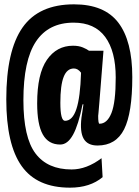

<svg xmlns="http://www.w3.org/2000/svg" viewBox="-20 -708 640 886"><path d="M303 158Q150.5 158 79.8 58.2Q9 -41.5 9 -250Q9 -474 84 -581Q159 -688 321.5 -688Q461.5 -688 526 -603.5Q590.5 -519 590.5 -352.5Q590.5 -186.5 552.8 -111.5Q515 -36.5 430 -36.5Q384 -36.5 366 -68Q348 -99.5 356 -165.5Q357.5 -177 360 -191.8Q362.5 -206.5 365 -226.5H361Q342 -131.5 317 -86.2Q292 -41 258 -41Q203.5 -41 177.5 -87.5Q151.5 -134 151.5 -231Q151.5 -367 196.5 -432Q241.5 -497 317 -497Q343.5 -497 362.5 -489Q381.5 -481 390.5 -474H457.5Q445 -314 439 -240.8Q433 -167.5 433 -174.5Q433 -137 439 -137Q474.5 -137 494.2 -186.2Q514 -235.5 514 -350.5Q514 -471.5 465.5 -537.5Q417 -603.5 320 -603.5Q204 -603.5 146 -516.5Q88 -429.5 88 -245.5Q88 -73.5 143.8 0.2Q199.5 74 310.5 74Q379.5 74 448.5 22L453.5 109.5Q395.5 158 303 158ZM280 -150.5Q314.5 -150.5 332.5 -204.8Q350.5 -259 354 -372.5Q339.5 -392 321 -392Q289 -392 273.8 -353.2Q258.5 -314.5 258.5 -233.5Q258.5 -150.5 280 -150.5Z"/></svg>

Font: Spline Sans Mono
Style: Regular
Weight: 400
Monospace: yes
Designer: Eben Sorkin, Mirko Velimirovic
Foundry: Sorkin Type
Version: Version 1.004